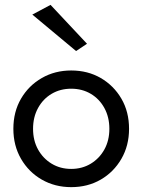

<svg xmlns="http://www.w3.org/2000/svg" viewBox="-20 -760 586 790"><path d="M188 -740 338 -580 293 -550 113 -700ZM35 -230Q35 -300 66.5 -354Q98 -408 152 -439Q206 -470 273 -470Q341 -470 394.5 -439Q448 -408 479.5 -354Q511 -300 511 -230Q511 -161 479.5 -106.5Q448 -52 394.5 -21Q341 10 273 10Q206 10 152 -21Q98 -52 66.5 -106.5Q35 -161 35 -230ZM116 -230Q116 -182 136.5 -145Q157 -108 192.5 -86.5Q228 -65 273 -65Q318 -65 353.5 -86.5Q389 -108 409.5 -145Q430 -182 430 -230Q430 -278 409.5 -315.5Q389 -353 353.5 -374Q318 -395 273 -395Q228 -395 192.5 -374Q157 -353 136.5 -315.5Q116 -278 116 -230Z"/></svg>

Font: Venryn Sans
Style: Regular
Weight: 400
Designer: Owen Earl, indestructible type* (font) & Cristiano Sobral (main changes)
Version: Version 3.600; ttfautohint (v1.8.3)